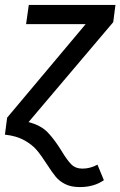

<svg xmlns="http://www.w3.org/2000/svg" viewBox="-33 -547 489 780"><path d="M-4 -69 315 -449H73L84 -527H436L427 -457L83 -51Q133 -38 160.5 -9.5Q188 19 217 66Q239 103 256.5 120.5Q274 138 302 138Q333 138 363 122L389 185Q349 213 291 213Q256 213 232 201Q208 189 193 170.5Q178 152 158 121Q135 85 116.5 63Q98 41 66 23Q34 5 -13 0Z"/></svg>

Font: Fira Sans
Style: Italic
Weight: 400
Italic angle: -8°
Designer: bBox Type GmbH & Carrois Corporate GbR & Edenspiekermann AG
Foundry: bBox Type GmbH & Carrois Corporate GbR & Edenspiekermann AG
Version: Version 4.301